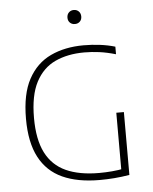

<svg xmlns="http://www.w3.org/2000/svg" viewBox="-54 -808 684 858"><g transform="rotate(-5 288.0 -379.5)"><path d="M359 4Q259.5 4 191.8 -27Q124 -58 89 -124.5Q54 -191 54 -297Q54 -407.5 90.2 -474.5Q126.5 -541.5 190.8 -571.8Q255 -602 339 -602Q376 -602 412 -597.5Q448 -593 480 -583.5V-549.5Q440.5 -561 406.5 -565.5Q372.5 -570 339 -570Q264.5 -570 208.5 -544Q152.5 -518 121.2 -458.2Q90 -398.5 90 -297.5Q90 -201 120.2 -141.5Q150.5 -82 210.2 -54.8Q270 -27.5 359 -27.5Q388 -27.5 417 -30Q446 -32.5 470.5 -37.5L458.5 -21V-289H492.5V-7Q456.5 -1 423.5 1.5Q390.5 4 359 4ZM309 -700Q295.5 -700 286.8 -708.5Q278 -717 278 -731Q278 -745.5 286.8 -754.2Q295.5 -763 309 -763Q322.5 -763 331.2 -754.2Q340 -745.5 340 -731Q340 -717 331.2 -708.5Q322.5 -700 309 -700Z"/></g></svg>

Font: Encode Sans SC Condensed Thin Thin
Style: Regular
Weight: 250
Version: Version 3.002